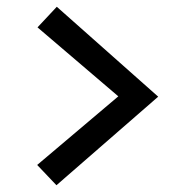

<svg xmlns="http://www.w3.org/2000/svg" viewBox="-20 -533 568 568"><path d="M90 -45 330 -248 91 -452 148 -513 448 -247 147 15Z"/></svg>

Font: Andada Pro SemiBold
Style: Regular
Weight: 600
Designer: Carolina Giovagnoli
Foundry: Huerta Tipografica
Version: Version 3.005